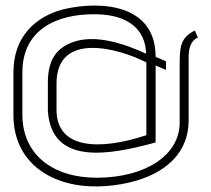

<svg xmlns="http://www.w3.org/2000/svg" viewBox="-20 -600 755 686"><path d="M622 -162C622 -46 501 34 328 35C170 36 60 -47 60 -190V-342C60 -490 177 -552 325 -549C439 -547 500 -494 502 -408C425 -444 320 -479 239 -449C183 -428 151 -388 151 -305V-204C164 -7 371 -46 536 -91V-366L573 -350V-381L536 -397C536 -586 340 -597 212 -568C142 -552 28 -497 28 -340V-189C28 -13 172 70 332 66C468 63 654 7 654 -171V-396C654 -428 662 -455 687 -466L676 -491C623 -464 622 -431 622 -363ZM503 -117C334 -61 183 -68 182 -206V-302C182 -488 401 -429 503 -377Z"/></svg>

Font: Advent Pro
Style: ExtraLight
Weight: 250
Designer: Andreas Kalpakidis
Foundry: Andreas Kalpakidis
Version: Version 2.002 2007